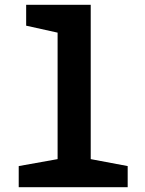

<svg xmlns="http://www.w3.org/2000/svg" viewBox="-20 -780 603 800"><path d="M58 0V-88L220 -117V-644L89 -673V-760H358V-117L512 -88V0Z"/></svg>

Font: Noto Sans Mono SemiCondensed
Style: Bold
Weight: 700
Width: 4
Designer: Monotype Design Team
Foundry: Monotype Imaging Inc.
Version: Version 2.014